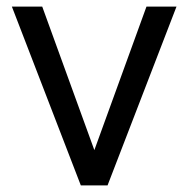

<svg xmlns="http://www.w3.org/2000/svg" viewBox="-20 -554 571 582"><path d="M515 -534 306 8H225L16 -534H108L266 -99L424 -534Z"/></svg>

Font: Martel Sans
Style: Regular
Weight: 400
Designer: Dan Reynolds and Mathieu Réguer
Foundry: Dan Reynolds and Mathieu Réguer
Version: Version 1.002; ttfautohint (v1.1) -l 5 -r 5 -G 72 -x 0 -D la